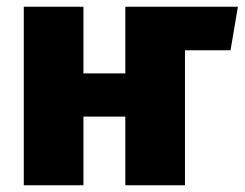

<svg xmlns="http://www.w3.org/2000/svg" viewBox="-20 -553 730 573"><path d="M690 -533 668 -403H532V0H354V-205H229V0H51V-533H229V-334H354V-533Z"/></svg>

Font: FiraGO ExtraBold
Style: Regular
Weight: 800
Designer: bBox Type
Foundry: bBox Type GmbH
Version: Version 1.001;PS 001.001;hotconv 1.0.88;makeotf.lib2.5.64775